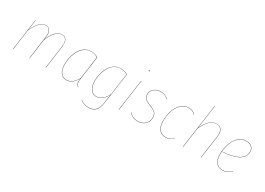

<svg xmlns="http://www.w3.org/2000/svg" viewBox="-4 -1643 3795 2747"><g transform="rotate(30 1893.0 -269.5)"><path d="M670 -414Q670 -394 667 -368L616 0H612L663 -368Q667 -402 667 -415Q667 -468 645.5 -496Q624 -524 582 -524Q476 -524 394 -333L347 0H343L394 -368Q398 -391 398 -415Q398 -468 376.5 -496Q355 -524 313 -524Q208 -524 125 -328L79 0H75L148 -517H151L127 -338Q207 -527 313 -527Q357 -527 379.5 -498Q402 -469 402 -415Q402 -391 398 -368L395 -343Q474 -527 582 -527Q626 -527 648 -498Q670 -469 670 -414Z M1179 -494 1127 -120Q1121 -86 1121 -59Q1121 -35 1129 -19Q1137 -3 1156 6L1154 9Q1134 0 1125.5 -17.5Q1117 -35 1117 -60Q1117 -72 1119 -89Q1121 -106 1122 -113Q1088 -52 1046 -21.5Q1004 9 958 9Q894 9 858 -41Q822 -91 822 -173Q822 -256 847.5 -337.5Q873 -419 928.5 -473Q984 -527 1068 -527Q1130 -527 1179 -494ZM826 -173Q826 -93 860.5 -44Q895 5 958 5Q1004 5 1046.5 -26.5Q1089 -58 1123 -122L1174 -492Q1127 -524 1068 -524Q986 -524 931.5 -470Q877 -416 851.5 -335.5Q826 -255 826 -173Z M1668 -494 1595 16Q1582 112 1539.5 152Q1497 192 1431 192Q1389 192 1353 178.5Q1317 165 1290 146L1292 142Q1355 188 1431 188Q1495 188 1536.5 149Q1578 110 1591 16L1611 -125Q1578 -63 1536 -31.5Q1494 0 1448 0Q1384 0 1349 -50.5Q1314 -101 1314 -183Q1314 -263 1339 -342Q1364 -421 1418.5 -474Q1473 -527 1554 -527Q1618 -527 1668 -494ZM1318 -183Q1318 -103 1352 -53.5Q1386 -4 1448 -4Q1543 -4 1613 -134L1664 -492Q1615 -524 1554 -524Q1474 -524 1421 -471.5Q1368 -419 1343 -340.5Q1318 -262 1318 -183Z M1822 0H1818L1891 -517H1895ZM1911 -700Q1911 -703 1913 -705.5Q1915 -708 1919 -708Q1926 -708 1926 -701Q1926 -698 1924 -695.5Q1922 -693 1919 -693Q1916 -693 1913.5 -695.5Q1911 -698 1911 -700Z M2341 -475 2337 -473Q2313 -499 2283 -511Q2253 -523 2211 -523Q2151 -523 2108 -488.5Q2065 -454 2065 -397Q2065 -355 2090.5 -328.5Q2116 -302 2182 -278Q2248 -253 2274.5 -224Q2301 -195 2301 -145Q2301 -74 2254 -32.5Q2207 9 2137 9Q2086 9 2051 -8Q2016 -25 1989 -57L1991 -60Q2018 -29 2052 -12Q2086 5 2137 5Q2205 5 2251 -35Q2297 -75 2297 -145Q2297 -194 2271.5 -222Q2246 -250 2180 -274Q2113 -299 2087 -326.5Q2061 -354 2061 -397Q2061 -455 2105 -491Q2149 -527 2211 -527Q2253 -527 2284.5 -514Q2316 -501 2341 -475Z M2787 -477 2784 -475Q2763 -499 2737 -511Q2711 -523 2676 -523Q2606 -523 2555 -475.5Q2504 -428 2477.5 -350Q2451 -272 2451 -182Q2451 -92 2489 -43.5Q2527 5 2594 5Q2630 5 2659.5 -8Q2689 -21 2719 -46L2721 -44Q2692 -19 2661.5 -5Q2631 9 2594 9Q2525 9 2486 -40.5Q2447 -90 2447 -182Q2447 -273 2474 -352Q2501 -431 2553 -479Q2605 -527 2676 -527Q2712 -527 2739 -514.5Q2766 -502 2787 -477Z M3238 -411Q3238 -394 3235 -373L3183 0H3179L3231 -373Q3234 -394 3234 -412Q3234 -465 3209 -494.5Q3184 -524 3134 -524Q3075 -524 3027 -479Q2979 -434 2930 -333L2883 0H2879L2982 -730L2986 -731L2931 -343Q2978 -439 3026.5 -483Q3075 -527 3134 -527Q3186 -527 3212 -496.5Q3238 -466 3238 -411Z M3396 -218Q3394 -188 3394 -177Q3394 -89 3430.5 -42Q3467 5 3533 5Q3574 5 3607.5 -9Q3641 -23 3679 -53L3681 -50Q3643 -20 3609 -5.5Q3575 9 3533 9Q3466 9 3428 -39Q3390 -87 3390 -177Q3390 -253 3414.5 -334Q3439 -415 3492.5 -471Q3546 -527 3628 -527Q3683 -527 3717 -498.5Q3751 -470 3751 -418Q3751 -327 3657.5 -276.5Q3564 -226 3396 -218ZM3396 -221Q3564 -230 3655.5 -279.5Q3747 -329 3747 -418Q3747 -468 3714 -495.5Q3681 -523 3628 -523Q3555 -523 3505 -477.5Q3455 -432 3429 -363Q3403 -294 3396 -221Z"/></g></svg>

Font: Fira Sans Condensed Four
Style: Italic
Weight: 100
Width: 3
Italic angle: -8°
Designer: bBox Type GmbH & Carrois Corporate GbR & Edenspiekermann AG
Foundry: bBox Type GmbH & Carrois Corporate GbR & Edenspiekermann AG
Version: Version 4.301